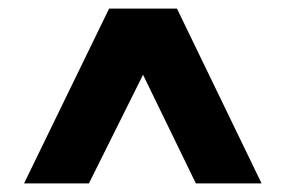

<svg xmlns="http://www.w3.org/2000/svg" viewBox="-20 -730 665 447"><path d="M187 -303H36L234 -710H392L589 -303H436L313 -556Z"/></svg>

Font: Raleway
Style: Heavy
Weight: 900
Designer: Matt McInerney, Pablo Impallari, Rodrigo Fuenzalida
Foundry: Matt McInerney, Pablo Impallari, Rodrigo Fuenzalida
Version: Version 2.001